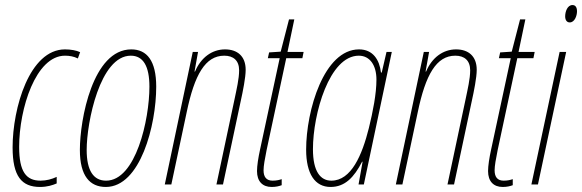

<svg xmlns="http://www.w3.org/2000/svg" viewBox="-20 -732 2310 762"><path d="M139 10C167 10 189 3 205 -4V-30C186 -21 164 -15 141 -15C84 -15 56 -50 56 -149C56 -301 122 -511 238 -511C256 -511 273 -508 289 -500L298 -525C283 -532 261 -536 238 -536C97 -536 30 -303 30 -147C30 -32 66 10 139 10Z M400 10C537 10 600 -235 600 -388C600 -491 563 -536 501 -536C348 -536 297 -258 297 -137C297 -33 337 10 400 10ZM401 -15C351 -15 324 -55 324 -137C324 -247 377 -511 499 -511C548 -511 573 -470 573 -388C573 -257 519 -15 401 -15Z M634 0H660L721 -287C752 -436 795 -511 870 -511C906 -511 929 -492 929 -453C929 -419 919 -378 911 -339L839 0H865L935 -329C944 -370 955 -424 955 -455C955 -509 922 -536 873 -536C821 -536 777 -503 754 -448H752L766 -526H745Z M1058 10C1075 10 1087 7 1098 3V-21C1089 -18 1078 -15 1062 -15C1037 -15 1026 -30 1026 -56C1026 -74 1031 -101 1038 -136L1116 -501H1180L1185 -526H1121L1148 -655H1127L1094 -527L1048 -524L1043 -501H1090L1012 -138C1005 -106 1000 -74 1000 -53C1000 -12 1022 10 1058 10Z M1292 10C1349 10 1385 -28 1417 -90H1419L1403 0H1424L1535 -526H1514L1495 -444H1492C1486 -495 1460 -536 1405 -536C1266 -536 1195 -294 1195 -138C1195 -42 1230 10 1292 10ZM1295 -15C1252 -15 1222 -51 1222 -140C1222 -280 1287 -511 1404 -511C1448 -511 1474 -473 1474 -416C1474 -360 1460 -289 1444 -224C1417 -116 1374 -15 1295 -15Z M1551 0H1577L1638 -287C1669 -436 1712 -511 1787 -511C1823 -511 1846 -492 1846 -453C1846 -419 1836 -378 1828 -339L1756 0H1782L1852 -329C1861 -370 1872 -424 1872 -455C1872 -509 1839 -536 1790 -536C1738 -536 1694 -503 1671 -448H1669L1683 -526H1662Z M1975 10C1992 10 2004 7 2015 3V-21C2006 -18 1995 -15 1979 -15C1954 -15 1943 -30 1943 -56C1943 -74 1948 -101 1955 -136L2033 -501H2097L2102 -526H2038L2065 -655H2044L2011 -527L1965 -524L1960 -501H2007L1929 -138C1922 -106 1917 -74 1917 -53C1917 -12 1939 10 1975 10Z M2241 -643C2261 -643 2270 -670 2270 -687C2270 -704 2263 -712 2252 -712C2232 -712 2223 -686 2223 -667C2223 -652 2230 -643 2241 -643ZM2089 0H2115L2227 -526H2201Z"/></svg>

Font: Noto Sans ExtraCondensed Thin
Style: Italic
Weight: 100
Width: 2
Italic angle: -12°
Designer: Monotype Design Team
Foundry: Monotype Imaging Inc.
Version: Version 2.013